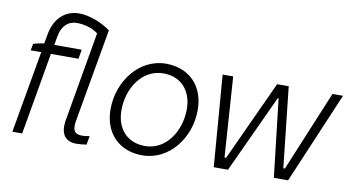

<svg xmlns="http://www.w3.org/2000/svg" viewBox="-72 -895 1980 1076"><g transform="rotate(10 918.0 -357.0)"><path d="M146 -573 136 -518C116 -516 93 -511 75 -505L68 -467H128L46 0H102L183 -467H340L349 -520H193L201 -566C213 -636 252 -666 306 -663C343 -662 392 -647 418 -625L330 -118C316 -39 345 4 410 4C430 4 447 2 468 -1L477 -51C462 -48 448 -46 435 -46C387 -46 378 -72 387 -124L480 -653C437 -686 362 -718 301 -718C223 -718 162 -666 146 -573Z M785 4C939 4 1048 -142 1048 -299C1048 -439 959 -525 829 -525C676 -525 566 -379 566 -221C566 -81 656 4 785 4ZM791 -50C689 -50 627 -121 627 -226C627 -348 701 -469 824 -469C925 -469 987 -398 987 -293C987 -172 913 -50 791 -50Z M1192 0H1273L1478 -443H1483L1534 0H1615L1836 -520H1776L1586 -62H1577L1527 -520H1461L1251 -64H1242L1211 -520H1151Z"/></g></svg>

Font: Fixel Text 20240404 Light
Style: Italic
Weight: 300
Width: 4
Italic angle: -10°
Designer: AlfaBravo + MacPaw
Foundry: Kyrylo Tkachov, Marchela Mozhyna, Serhii Makarenko, Maria Weinstein, Zakhar Kryvoshyya
Version: Version 1.211;Glyphs 3.2 (3225)